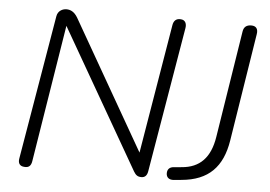

<svg xmlns="http://www.w3.org/2000/svg" viewBox="-49 -742 1144 815"><g transform="rotate(5 522.5 -334.5)"><path d="M82 6C101 8 111 -1 114 -22L208 -606L548 -15C557 0 565 6 581 6C596 6 605 -3 608 -22L712 -639C716 -660 708 -675 690 -676C670 -678 659 -667 656 -648L564 -97L250 -645C235 -670 218 -676 202 -676C187 -676 166 -667 162 -643L58 -28C54 -6 64 5 82 6ZM720 6 751 3C867 -7 925 -69 943 -181L1016 -641C1020 -664 1010 -676 990 -676C970 -676 958 -667 955 -647L883 -192C869 -102 824 -57 748 -51L715 -48C697 -47 687 -37 687 -20C687 -2 699 8 720 6Z"/></g></svg>

Font: SN Pro Light
Style: Italic
Weight: 300
Italic angle: -8.99998°
Designer: Tobias Whetton
Foundry: Supernotes
Version: Version 1.001;Glyphs 3.2 (3249)